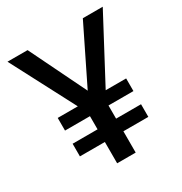

<svg xmlns="http://www.w3.org/2000/svg" viewBox="-167 -837 910 960"><g transform="rotate(-30 287.5 -357.0)"><path d="M287 -388 447 -714H562L366 -345H484V-272H340V-196H484V-123H340V0H233V-123H89V-196H233V-272H89V-345H205L12 -714H128Z"/></g></svg>

Font: Noto Sans Oriya Medium
Style: Regular
Weight: 500
Version: Version 2.003